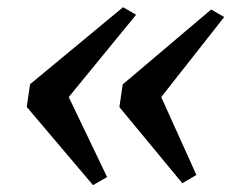

<svg xmlns="http://www.w3.org/2000/svg" viewBox="-20 -580 686 546"><path d="M330 -559.5 367 -538 175.5 -304 284.5 -76.5 244.5 -53.5 56 -276 65.5 -340.5ZM580.5 -553 617.5 -531.5 438.5 -304 538.5 -82.5 498.5 -59 319.5 -275.5 329 -340Z"/></svg>

Font: Merriweather 72pt SemiBold
Style: Italic
Weight: 600
Italic angle: -7.8°
Version: Version 2.101